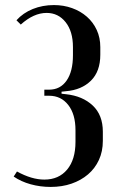

<svg xmlns="http://www.w3.org/2000/svg" viewBox="-20 -729 445 758"><path d="M180 9Q139 9 101 -1.5Q63 -12 34 -32L47 -52Q105 -20 155 -20Q212 -20 245 -59.5Q278 -99 278 -169V-215Q278 -278 249.5 -314.5Q221 -351 174 -351H155V-375H174Q218 -375 243 -411Q268 -447 268 -511V-543Q268 -605 239 -641.5Q210 -678 164 -678Q113 -678 62 -632L45 -649Q71 -678 109.5 -693.5Q148 -709 193 -709Q231 -709 264.5 -697Q298 -685 323 -663Q348 -641 362 -610.5Q376 -580 376 -543V-513Q376 -447 339 -410.5Q302 -374 241 -369L223 -367V-359L241 -357Q306 -350 346 -312.5Q386 -275 386 -209V-173Q386 -131 370.5 -97.5Q355 -64 327.5 -40.5Q300 -17 262.5 -4Q225 9 180 9Z"/></svg>

Font: Moniqa Extra Bold Narrow Heading
Style: Regular
Weight: 800
Width: 4
Designer: Rajesh Rajput
Foundry: Rajesh Rajput
Version: Version 1.000;December 15, 2022;FontCreator 14.0.0.2794 32-b